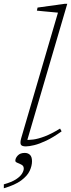

<svg xmlns="http://www.w3.org/2000/svg" viewBox="-67 -754 372 1002"><path d="M235.5 -688Q226.5 -689 205.5 -690.8Q184.5 -692.5 162.2 -694.8Q140 -697 125.5 -698.5L129 -714.5L269.5 -734H284L71 -8L60.5 -24.5Q80.5 -22.5 106 -25.8Q131.5 -29 166 -42Q200.5 -55 246.5 -83L254.5 -68.5Q210.5 -37 174.5 -20Q138.5 -3 111.5 3.5Q84.5 10 68 10Q47 10 42 0.8Q37 -8.5 43.5 -32.5ZM13 85Q13 71 25.8 57.5Q38.5 44 62 44Q79 44 89.5 54.2Q100 64.5 100 87.5Q100 111.5 87.8 137.8Q75.5 164 43.5 187.8Q11.5 211.5 -47 228.5V208Q-6 196.5 16.5 181.8Q39 167 48 152Q57 137 57 126Q57 112 46 106Q35 100 24 95.8Q13 91.5 13 85Z"/></svg>

Font: Newsreader 9pt ExtraLight
Style: Italic
Weight: 250
Italic angle: -17°
Designer: Hugues Gentile
Foundry: Production Type
Version: Version 1.003